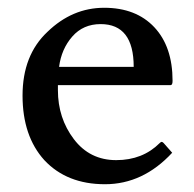

<svg xmlns="http://www.w3.org/2000/svg" viewBox="-20 -462 499 494"><path d="M324 -290Q324 -400 239 -400Q194 -400 166 -368Q138 -336 132 -290ZM419 -243H129V-230Q129 -158 170 -104Q211 -50 279 -50Q347 -50 391 -94Q394 -97 396 -97Q398 -97 401 -94L423 -69Q348 12 250 12Q152 12 94 -50Q38 -112 38 -216Q38 -320 102 -380Q166 -442 248 -442Q330 -442 377 -392Q424 -342 424 -254Q424 -243 419 -243Z"/></svg>

Font: Lusitana
Style: Regular
Weight: 400
Designer: Ana Paula Megda
Foundry: Ana Paula Megda
Version: Version 1.001; ttfautohint (v1.4.1)